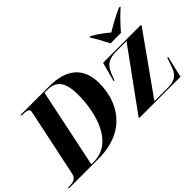

<svg xmlns="http://www.w3.org/2000/svg" viewBox="-126 -1179 1592 1592"><g transform="rotate(-45 669.5 -383.0)"><path d="M1064 -606H1186C1227 -654 1282 -713 1335 -759L1336 -766H1322C1253 -736 1173 -691 1132 -665C1101 -692 1053 -729 990 -766H979L978 -759C1001 -725 1045 -645 1064 -606ZM-33 0H316C650 0 765 -229 765 -439C765 -619 657 -714 454 -714H118L116 -704H129C173 -704 201 -698 201 -672C201 -664 196 -649 193 -630L74 -65C64 -17 25 -10 -15 -10H-30ZM272 -10H242L387 -704H416C523 -704 573 -647 573 -495C573 -280 497 -10 272 -10ZM794 0H1278L1322 -189H1312L1287 -116C1263 -46 1231 -10 1139 -10H982L1349 -526L1351 -536H906L860 -366H870L885 -406C917 -497 960 -526 1057 -526H1171L796 -10Z"/></g></svg>

Font: Noto Serif Display ExtraBold
Style: Italic
Weight: 800
Italic angle: -12°
Designer: Monotype Design Team
Foundry: Monotype Imaging Inc.
Version: Version 2.009